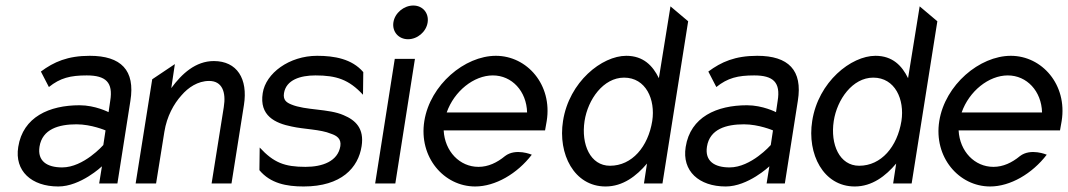

<svg xmlns="http://www.w3.org/2000/svg" viewBox="-20 -664 3866 695"><path d="M46 -132C32 -45 94 11 191 11C272 11 349 -62 349 -62L339 0H405L452 -299C470 -410 418 -462 305 -462C225 -462 175 -440 128 -405L157 -349C198 -382 235 -391 294 -391C363 -391 390 -366 379 -299L373 -258C373 -258 325 -283 268 -283C159 -283 63 -241 46 -132ZM123 -133C133 -197 193 -214 257 -214C311 -214 362 -192 362 -192L354 -139C354 -139 283 -58 205 -58C150 -58 115 -81 123 -133Z M471 0H545L575 -187C584 -243 609 -288 637 -319C661 -347 696 -371 737 -371C784 -371 799 -331 790 -276L746 0H818L863 -284C878 -379 838 -443 754 -443C688 -443 638 -397 600 -345L613 -432L531 -377Z M931 -327C918 -245 976 -218 1036 -206C1080 -196 1140 -196 1178 -180C1199 -173 1216 -162 1212 -135C1203 -80 1147 -60 1086 -60C1010 -60 971 -75 920 -130L919 -48C959 0 1017 11 1079 11C1216 11 1277 -57 1289 -135C1299 -199 1267 -229 1224 -247C1170 -271 1086 -264 1034 -286C1017 -293 1004 -302 1008 -327C1016 -375 1067 -391 1122 -391C1198 -391 1243 -376 1294 -321L1295 -403C1254 -451 1190 -462 1128 -462C1027 -462 942 -399 931 -327Z M1404 -583C1399 -549 1423 -522 1457 -522C1491 -522 1523 -549 1528 -583C1533 -617 1510 -644 1476 -644C1442 -644 1409 -617 1404 -583ZM1338 0H1411L1482 -451H1409Z M1516 -226C1495 -95 1587 11 1700 11C1773 11 1852 -35 1905 -104C1905 -104 1847 -129 1808 -99C1779 -75 1747 -60 1712 -60C1644 -60 1590 -116 1586 -192H1953L1959 -226C1980 -357 1888 -462 1775 -462C1662 -462 1537 -357 1516 -226ZM1597 -257C1624 -334 1695 -391 1764 -391C1833 -391 1886 -334 1888 -257Z M2096 -226C2108 -304 2164 -383 2239 -383C2318 -383 2353 -304 2341 -226C2326 -133 2268 -64 2188 -64C2117 -64 2083 -141 2096 -226ZM2018 -226C1999 -107 2058 11 2172 11C2235 11 2284 -27 2322 -72L2311 0H2378L2471 -587L2407 -641L2365 -381C2343 -426 2309 -462 2247 -462C2159 -462 2040 -368 2018 -226Z M2462 -132C2448 -45 2510 11 2607 11C2688 11 2765 -62 2765 -62L2755 0H2821L2868 -299C2886 -410 2834 -462 2721 -462C2641 -462 2591 -440 2544 -405L2573 -349C2614 -382 2651 -391 2710 -391C2779 -391 2806 -366 2795 -299L2789 -258C2789 -258 2741 -283 2684 -283C2575 -283 2479 -241 2462 -132ZM2539 -133C2549 -197 2609 -214 2673 -214C2727 -214 2778 -192 2778 -192L2770 -139C2770 -139 2699 -58 2621 -58C2566 -58 2531 -81 2539 -133Z M2998 -226C3010 -304 3066 -383 3141 -383C3220 -383 3255 -304 3243 -226C3228 -133 3170 -64 3090 -64C3019 -64 2985 -141 2998 -226ZM2920 -226C2901 -107 2960 11 3074 11C3137 11 3186 -27 3224 -72L3213 0H3280L3373 -587L3309 -641L3267 -381C3245 -426 3211 -462 3149 -462C3061 -462 2942 -368 2920 -226Z M3380 -226C3359 -95 3451 11 3564 11C3637 11 3716 -35 3769 -104C3769 -104 3711 -129 3672 -99C3643 -75 3611 -60 3576 -60C3508 -60 3454 -116 3450 -192H3817L3823 -226C3844 -357 3752 -462 3639 -462C3526 -462 3401 -357 3380 -226ZM3461 -257C3488 -334 3559 -391 3628 -391C3697 -391 3750 -334 3752 -257Z"/></svg>

Font: Charger Sport
Style: NrwObl
Weight: 400
Designer: Jasper
Foundry: Cannot Into Space Fonts
Version: Version 1.1